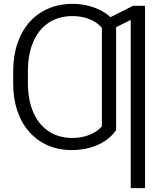

<svg xmlns="http://www.w3.org/2000/svg" viewBox="-20 -757 842 981"><path d="M573.2 -376V-92.8Q551.8 -60.5 517.1 -37.4Q482.4 -14.2 438.7 -2.2Q395 9.8 346.2 9.8Q278.8 9.8 223.9 -14.4Q168.9 -38.6 129.4 -83.3Q89.8 -127.9 68.6 -190.4Q47.4 -252.9 47.4 -330.1V-377.4L122.6 -378.4V-330.1Q123 -244.6 150.4 -182.4Q177.7 -120.1 228.8 -86.2Q279.8 -52.2 350.1 -52.2Q397 -52.2 437 -67.9Q477.1 -83.5 500.5 -111.8V-376ZM573.2 -637.2V-350.1H500.5V-614.7Q477.5 -643.1 437.7 -658.9Q397.9 -674.8 351.1 -674.8Q279.8 -674.8 228.8 -640.9Q177.7 -606.9 150.1 -543.7Q122.6 -480.5 122.6 -392.1V-340.8H47.4V-392.1Q47.4 -470.7 68.8 -534.4Q90.3 -598.1 130.1 -643.3Q169.9 -688.5 226.1 -712.9Q282.2 -737.3 351.6 -737.3Q398.4 -737.3 440.9 -725.1Q483.4 -712.9 517.6 -690.4Q551.8 -668 573.2 -637.2ZM721.2 -727.5V204.1H647.9V-655.3L537.1 -600.1V-665.5L660.2 -727.5Z"/></svg>

Font: Inter 28pt Light
Style: Regular
Weight: 300
Designer: Rasmus Andersson
Foundry: rsms
Version: Version 4.001;git-66647c0bb